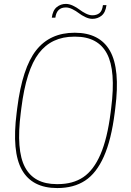

<svg xmlns="http://www.w3.org/2000/svg" viewBox="-20 -953 670 979"><path d="M269 -14.2H274.9Q352.1 -14.2 404.8 -49.8Q457.5 -85.4 492.4 -166Q527.3 -246.6 543.9 -377.9L546.9 -401.9Q571.3 -592.8 525.4 -679.4Q479.5 -766.1 363.8 -766.1H357.9Q242.7 -766.1 178 -681.4Q113.3 -596.7 88.9 -401.9L85.9 -377.9Q61.5 -187 107.4 -100.6Q153.3 -14.2 269 -14.2ZM360.8 -786.1Q488.3 -786.1 540.8 -693.6Q593.3 -601.1 567.9 -401.9L564.9 -377.9Q547.4 -239.7 509.5 -154.8Q471.7 -69.8 413.8 -32Q356 5.9 272 5.9Q144 5.9 91.8 -86.7Q39.6 -179.2 64.9 -377.9L67.9 -401.9Q93.8 -606.9 164.3 -696.5Q234.9 -786.1 360.8 -786.1ZM504.9 -926.8H522.9Q518.1 -889.2 497.8 -873Q477.5 -856.9 451.2 -856.9Q434.1 -856.9 415 -866Q396 -875 381.8 -886Q367.7 -897 349.6 -906Q331.5 -915 315.9 -915Q269 -915 262.2 -862.8H244.1Q249 -900.4 269.3 -916.7Q289.6 -933.1 315.9 -933.1Q333 -933.1 352.1 -924.1Q371.1 -915 385.3 -904.1Q399.4 -893.1 417.5 -884Q435.5 -875 451.2 -875Q472.2 -875 486.6 -885.7Q501 -896.5 504.9 -926.8Z"/></svg>

Font: Cooper Hewitt
Style: Thin Italic
Weight: 702
Designer: Village Type and Design LLC
Foundry: Cooper Hewitt Smithsonian Design Museum
Version: 1.000